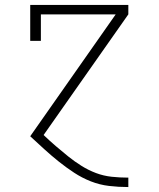

<svg xmlns="http://www.w3.org/2000/svg" viewBox="-20 -550 640 775"><path d="M497 205Q458 205 420 200.5Q382 196 346.5 182Q311 168 279 147Q247 126 217 102Q187 78 158.5 52Q130 26 102 0L447 -492H145V-385H102V-530H498V-492L156 -5Q180 18 205 39.5Q230 61 255.5 81.5Q281 102 309 119.5Q337 137 367.5 148.5Q398 160 431 163.5Q464 167 497 167H498V205Z"/></svg>

Font: Iosevka Slab XLtEx
Style: Regular
Weight: 200
Width: 7
Monospace: yes
Designer: Belleve Invis
Foundry: Belleve Invis
Version: Version 11.1.0; ttfautohint (v1.8.3)